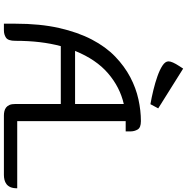

<svg xmlns="http://www.w3.org/2000/svg" viewBox="-7 -976 982 1009"><g transform="rotate(90 484.5 -471.0)"><path d="M969 -70Q969 -48 963 -34.5Q957 -21 947 -13.5Q937 -6 924.5 -3Q912 0 899 0H586Q575 0 564 -2.5Q553 -5 544.5 -11.5Q536 -18 531 -29.5Q526 -41 526 -60V-299H222Q208 -247 201 -188Q194 -129 194 -60Q194 -22 177.5 -11Q161 0 139 0H104V-60Q104 -190 126.5 -289.5Q149 -389 187.5 -462.5Q226 -536 277 -585Q328 -634 385 -664Q442 -694 501.5 -707Q561 -720 616 -720Q650 -720 660 -703Q670 -686 670 -666V-640H616V-70ZM526 -630Q438 -610 365 -547.5Q292 -485 247 -374H526ZM527 -770Q492 -776 453 -785.5Q414 -795 380 -807Q346 -819 324 -833.5Q302 -848 302 -865Q302 -884 327 -922L340 -942L549 -811Z"/></g></svg>

Font: Warnes
Style: Regular
Weight: 400
Designer: Eduardo Rodriguez Tunni
Foundry: Eduardo Rodriguez Tunni
Version: Version 1.001